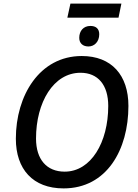

<svg xmlns="http://www.w3.org/2000/svg" viewBox="-20 -1036 764 1066"><path d="M354 -938H638L654 -1016H371ZM471 -778C504 -778 531 -804 531 -846C531 -877 512 -892 482 -892C443 -892 420 -864 420 -826C420 -794 442 -778 471 -778ZM333 10C573 10 693 -205 693 -448C693 -618 600 -725 434 -725C199 -725 68 -505 68 -266C68 -97 162 10 333 10ZM339 -83C240 -83 180 -150 180 -267C180 -468 277 -632 427 -632C524 -632 581 -564 581 -448C581 -245 485 -83 339 -83Z"/></svg>

Font: Noto Sans Medium
Style: Italic
Weight: 500
Italic angle: -12°
Designer: Monotype Design Team
Foundry: Monotype Imaging Inc.
Version: Version 2.013